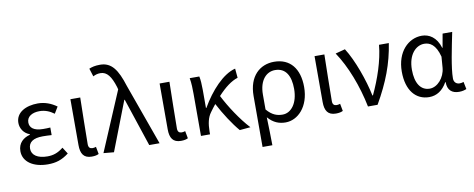

<svg xmlns="http://www.w3.org/2000/svg" viewBox="-79 -1191 4376 1772"><g transform="rotate(-10 2109.5 -305.0)"><path d="M281 13C356 13 413 -4 478 -54L439 -115C388 -74 343 -60 290 -60C198 -60 143 -97 143 -157C143 -218 188 -250 277 -250C304 -250 330 -249 361 -247V-318C335 -316 315 -316 294 -316C206 -316 169 -350 169 -399C169 -455 221 -484 288 -484C338 -484 382 -467 424 -436L461 -497C410 -534 351 -557 285 -557C174 -557 78 -509 78 -411C78 -360 108 -310 164 -290V-285C103 -269 51 -228 51 -150C51 -49 147 13 281 13Z M692 13C723 13 742 8 758 0L745 -69C733 -65 722 -63 712 -63C689 -63 674 -75 674 -106C674 -237 679 -396 681 -543H589V-113C589 -32 617 13 692 13Z M900 9 1078 -451H1082L1232 0H1329L1123 -574C1074 -730 1021 -809 913 -809C865 -809 836 -801 810 -790L834 -714C853 -724 873 -732 903 -732C965 -732 1002 -679 1033 -579L1039 -556L803 0Z M1528 13C1559 13 1578 8 1594 0L1581 -69C1569 -65 1558 -63 1548 -63C1525 -63 1510 -75 1510 -106C1510 -237 1515 -396 1517 -543H1425V-113C1425 -32 1453 13 1528 13Z M1717 0H1802V-28C1803 -99 1814 -156 1847 -200C1864 -224 1881 -246 1898 -267C1950 -167 2021 -58 2079 9L2180 0C2097 -89 2008 -225 1954 -332C2021 -405 2083 -451 2143 -470L2135 -557C2018 -528 1897 -395 1811 -246H1807V-416C1807 -464 1804 -514 1797 -543H1707C1716 -495 1717 -438 1717 -394Z M2259 199H2351C2350 103 2348 34 2345 -64C2395 -6 2450 13 2509 13C2623 13 2733 -94 2733 -280C2733 -451 2650 -557 2499 -557C2367 -557 2259 -465 2259 -278ZM2494 -63C2446 -63 2397 -76 2346 -137V-276C2346 -413 2415 -480 2495 -480C2596 -480 2639 -399 2639 -279C2639 -144 2574 -63 2494 -63Z M2980 13C3011 13 3030 8 3046 0L3033 -69C3021 -65 3010 -63 3000 -63C2977 -63 2962 -75 2962 -106C2962 -237 2967 -396 2969 -543H2877V-113C2877 -32 2905 13 2980 13Z M3282 0H3372C3482 -191 3544 -354 3573 -543H3481C3468 -397 3411 -233 3345 -93H3340C3310 -240 3239 -440 3164 -557L3073 -533C3166 -395 3242 -199 3282 0Z M3855 13C3925 13 3982 -24 4023 -97H4027C4026 -21 4069 13 4134 13C4166 13 4188 6 4204 -1L4190 -70C4179 -66 4165 -63 4153 -63C4123 -63 4099 -82 4099 -119C4099 -218 4138 -400 4167 -543H4077L4054 -414H4051C4020 -518 3951 -557 3883 -557C3758 -557 3645 -448 3645 -262C3645 -84 3731 13 3855 13ZM3873 -63C3789 -63 3740 -136 3740 -263C3740 -406 3815 -480 3893 -480C3944 -480 4000 -453 4030 -335L4022 -232C4014 -140 3945 -63 3873 -63Z"/></g></svg>

Font: Microsoft YaHei
Style: Regular
Weight: 400
Designer: Ryoko NISHIZUKA 西塚涼子 (kana, bopomofo & ideographs); Paul D. Hunt (Latin, Greek & Cyrillic); Sandoll Communications 산돌커뮤니
Foundry: Adobe
Version: Version 2.001;hotconv 1.0.111;makeotfexe 2.5.65597